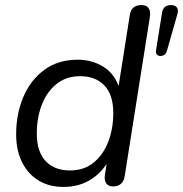

<svg xmlns="http://www.w3.org/2000/svg" viewBox="-20 -732 725 761"><path d="M231.1 8.9Q175.1 8.9 133 -16.5Q91 -42 67.5 -89Q44 -135.9 44 -199.4Q44 -280.2 72.4 -347.5Q100.8 -414.7 155.5 -455Q210.2 -495.3 287.8 -495.3Q346.5 -495.3 392.1 -465.9Q437.8 -436.5 454.8 -376.1L447.8 -376.6L494.6 -673.1Q498 -693.5 509.7 -702.7Q521.3 -711.9 541.2 -711.9Q560.1 -711.9 568.8 -700Q577.6 -688.1 574.1 -665.3L474.3 -34.3Q471.4 -14.4 459.7 -3.7Q448.1 6.9 427.7 6.9Q408.8 6.9 400.5 -6.1Q392.3 -19.2 396.1 -41.6L408.3 -117.2L414.6 -103.1Q388.7 -51.9 341.6 -21.5Q294.4 8.9 231.1 8.9ZM257.3 -56.4Q312.9 -56.4 351 -87.4Q389.1 -118.4 409 -170Q429 -221.7 429 -284.1Q429 -355.8 394.1 -392.9Q359.2 -430 297.6 -430Q242.5 -430 204.1 -399.2Q165.8 -368.4 145.9 -317Q125.9 -265.7 125.9 -202.2Q125.9 -131 160.8 -93.7Q195.7 -56.4 257.3 -56.4ZM615.8 -510.2Q606.5 -510.2 601.6 -516.3Q596.7 -522.4 598.7 -534.2L622.3 -681.9Q627.2 -711.9 657.7 -711.9Q673.9 -711.9 681.1 -702.4Q688.2 -692.8 682.8 -675L641.7 -530.8Q635.8 -510.2 615.8 -510.2Z"/></svg>

Font: Nunito ExtraLight
Style: Italic
Weight: 200
Italic angle: -9°
Designer: Vernon Adams
Foundry: Vernon Adams
Version: Version 3.602